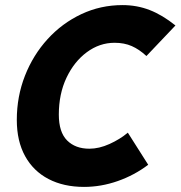

<svg xmlns="http://www.w3.org/2000/svg" viewBox="-20 -722 709 754"><path d="M46 -251Q46 -343 78 -424.5Q110 -506 167 -568.5Q224 -631 299.5 -666.5Q375 -702 461 -702Q518 -702 568 -682.5Q618 -663 669 -622L555 -502Q527 -528 497.5 -541Q468 -554 430 -554Q371 -554 321 -517Q271 -480 241 -416.5Q211 -353 211 -272Q211 -203 243.5 -170.5Q276 -138 331 -138Q369 -138 410 -156.5Q451 -175 482 -201L562 -75Q508 -34 442.5 -11Q377 12 310 12Q230 12 170.5 -19Q111 -50 78.5 -109Q46 -168 46 -251Z"/></svg>

Font: Radio Canada
Style: Bold Italic
Weight: 700
Italic angle: -12°
Designer: Charles Daoud, Etienne Aubert Bonn, Alexandre Saumier Demers, Jacques Le Bailly
Foundry: Radio-Canada
Version: Version 2.104; ttfautohint (v1.8.4.7-5d5b);gftools[0.9.28.de